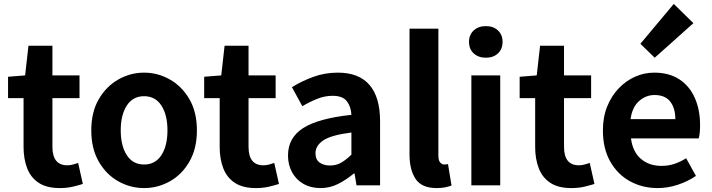

<svg xmlns="http://www.w3.org/2000/svg" viewBox="-20 -944 3628 978"><path d="M284 14Q218 14 177.5 -12.5Q137 -39 118.5 -86.5Q100 -134 100 -196V-444H21V-553L108 -560L125 -711H247V-560H385V-444H247V-196Q247 -102 323 -102Q337 -102 352 -106Q367 -110 378 -114L402 -7Q380 0 350.5 7Q321 14 284 14Z M714 14Q644 14 582.5 -20.5Q521 -55 483 -121Q445 -187 445 -280Q445 -373 483 -438.5Q521 -504 582.5 -539Q644 -574 714 -574Q784 -574 845.5 -539Q907 -504 945 -438.5Q983 -373 983 -280Q983 -187 945 -121Q907 -55 845.5 -20.5Q784 14 714 14ZM714 -106Q771 -106 802 -153.5Q833 -201 833 -280Q833 -359 802 -406.5Q771 -454 714 -454Q657 -454 626 -406.5Q595 -359 595 -280Q595 -201 626 -153.5Q657 -106 714 -106Z M1283 14Q1217 14 1176.5 -12.5Q1136 -39 1117.5 -86.5Q1099 -134 1099 -196V-444H1020V-553L1107 -560L1124 -711H1246V-560H1384V-444H1246V-196Q1246 -102 1322 -102Q1336 -102 1351 -106Q1366 -110 1377 -114L1401 -7Q1379 0 1349.5 7Q1320 14 1283 14Z M1613 14Q1563 14 1525.5 -7.5Q1488 -29 1467.5 -67Q1447 -105 1447 -152Q1447 -242 1524 -291.5Q1601 -341 1770 -359Q1768 -400 1747 -428Q1726 -456 1674 -456Q1635 -456 1597 -441Q1559 -426 1520 -403L1467 -500Q1517 -531 1576 -552.5Q1635 -574 1701 -574Q1808 -574 1862 -511.5Q1916 -449 1916 -327V0H1796L1786 -60H1782Q1745 -29 1703 -7.5Q1661 14 1613 14ZM1661 -101Q1693 -101 1718 -115.5Q1743 -130 1770 -156V-269Q1667 -256 1627 -229Q1587 -202 1587 -164Q1587 -131 1608 -116Q1629 -101 1661 -101Z M2204 14Q2128 14 2097 -32.5Q2066 -79 2066 -157V-798H2213V-151Q2213 -126 2222.5 -116Q2232 -106 2242 -106Q2247 -106 2251 -106.5Q2255 -107 2262 -108L2280 1Q2267 6 2248.5 10Q2230 14 2204 14Z M2381 0V-560H2528V0ZM2455 -650Q2417 -650 2393 -672Q2369 -694 2369 -731Q2369 -767 2393 -789Q2417 -811 2455 -811Q2493 -811 2516.5 -789Q2540 -767 2540 -731Q2540 -694 2516.5 -672Q2493 -650 2455 -650Z M2890 14Q2824 14 2783.5 -12.5Q2743 -39 2724.5 -86.5Q2706 -134 2706 -196V-444H2627V-553L2714 -560L2731 -711H2853V-560H2991V-444H2853V-196Q2853 -102 2929 -102Q2943 -102 2958 -106Q2973 -110 2984 -114L3008 -7Q2986 0 2956.5 7Q2927 14 2890 14Z M3330 14Q3252 14 3188.5 -21Q3125 -56 3088 -122Q3051 -188 3051 -280Q3051 -348 3073 -402Q3095 -456 3132 -494.5Q3169 -533 3215.5 -553.5Q3262 -574 3312 -574Q3389 -574 3441 -539.5Q3493 -505 3519.5 -444.5Q3546 -384 3546 -307Q3546 -262 3539 -239H3194Q3203 -170 3245 -134.5Q3287 -99 3349 -99Q3384 -99 3414.5 -109Q3445 -119 3475 -138L3525 -48Q3484 -20 3433 -3Q3382 14 3330 14ZM3192 -337H3420Q3420 -393 3394 -426.5Q3368 -460 3314 -460Q3270 -460 3235 -429Q3200 -398 3192 -337ZM3315 -650 3242 -721 3412 -924 3512 -826Z"/></svg>

Font: Chiron Sans HK TT
Style: Bold
Weight: 700
Designer: Ryoko NISHIZUKA 西塚涼子 (kana, bopomofo & ideographs); Paul D. Hunt (Latin, Greek & Cyrillic); Sandoll Communications 산돌커뮤니
Foundry: Adobe
Version: Version 2.022;hotconv 1.0.109;makeotfexe 2.5.65596